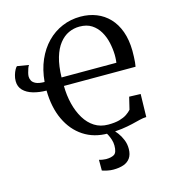

<svg xmlns="http://www.w3.org/2000/svg" viewBox="-139 -864 1096 1219"><g transform="rotate(-15 409.0 -255.0)"><path d="M745.5 -177.5 742 -27Q721 -26.5 697 -20.5Q673 -14.5 642.8 -7.2Q612.5 0 572.8 5.5Q533 11 480.5 11Q389 11 320.8 -33.8Q252.5 -78.5 214 -160.2Q175.5 -242 174 -353Q126 -353.5 86.5 -365Q47 -376.5 23.5 -400.5Q0 -424.5 0 -461.5Q0 -481.5 5.8 -500.8Q11.5 -520 19.2 -534Q27 -548 32.5 -551.5L108.5 -539Q104 -534 99 -520.5Q94 -507 90.5 -492.2Q87 -477.5 87 -468.5Q87 -454 94.2 -440.5Q101.5 -427 120.8 -418.2Q140 -409.5 176 -409Q183 -488 210.5 -551Q238 -614 281.8 -658.8Q325.5 -703.5 381.8 -727.2Q438 -751 502 -751Q559 -751 606.8 -732Q654.5 -713 690 -675.8Q725.5 -638.5 745.2 -583.8Q765 -529 766 -457Q766 -436.5 765.2 -417Q764.5 -397.5 763 -381.2Q761.5 -365 759 -353H288Q288.5 -290.5 302.5 -234.5Q316.5 -178.5 342.8 -135.2Q369 -92 407.5 -67.5Q446 -43 497 -43Q541.5 -43 571 -51.2Q600.5 -59.5 619.5 -72.2Q638.5 -85 651 -99L670.5 -180ZM287.5 -409H648Q649 -417.5 649.8 -425.8Q650.5 -434 650.8 -442.8Q651 -451.5 651 -460.5Q650 -500.5 641 -541.2Q632 -582 612 -616Q592 -650 560 -670.8Q528 -691.5 480.5 -691.5Q442.5 -691.5 408.5 -675.8Q374.5 -660 347.8 -626.2Q321 -592.5 305.2 -538.8Q289.5 -485 287.5 -409ZM454.5 241.5Q435.5 241.5 415.2 237.2Q395 233 381.5 228V157.5Q392 161 405.8 163Q419.5 165 426.5 165Q462 165 481 152.8Q500 140.5 500 95.5Q500 75.5 493.8 56Q487.5 36.5 479.5 21.2Q471.5 6 466.5 0H498.5H517Q528 9 543.8 29.8Q559.5 50.5 571.2 79Q583 107.5 582.5 140Q582 176.5 566.2 199Q550.5 221.5 522.2 231.5Q494 241.5 454.5 241.5Z"/></g></svg>

Font: Merriweather 24pt Medium
Style: Regular
Weight: 500
Designer: Eben Sorkin
Foundry: Eben Sorkin
Version: Version 2.100